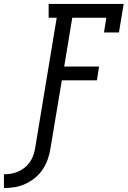

<svg xmlns="http://www.w3.org/2000/svg" viewBox="-131 -755 651 975"><path d="M-111 200V130Q-93 130 -75 127Q-57 124 -39.5 116.5Q-22 109 -6.5 97Q9 85 20 69Q31 53 37.5 35.5Q44 18 47 0L157 -665H116V-735H497L473 -590H397L409 -665H236L195 -417H372L361 -347H183L125 0Q121 27 111.5 54Q102 81 86 105Q70 129 47 148Q24 167 -2.5 179Q-29 191 -56.5 195.5Q-84 200 -111 200Z"/></svg>

Font: Iosevka Curly Slab Oblique
Style: Regular
Weight: 400
Italic angle: -9°
Monospace: yes
Designer: Belleve Invis
Foundry: Belleve Invis
Version: Version 11.1.0; ttfautohint (v1.8.3)